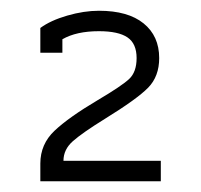

<svg xmlns="http://www.w3.org/2000/svg" viewBox="-20 -682 374 357"><path d="M55 -378Q55 -414 81.5 -439Q108 -464 162 -496Q206 -522 220 -535Q234 -548 234 -574Q234 -601 217 -612.5Q200 -624 164 -624Q122 -624 96 -609V-584H55V-630Q74 -644 105 -653Q136 -662 164 -662Q218 -662 247 -638.5Q276 -615 276 -574Q276 -540 255.5 -519Q235 -498 175 -461Q133 -435 115.5 -419.5Q98 -404 98 -383H279V-345H55Z"/></svg>

Font: Pridi ExtraLight
Style: Regular
Weight: 275
Designer: Katatrad Team
Foundry: CadsonDemak
Version: Version 1.001